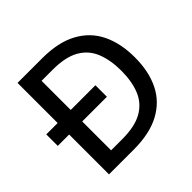

<svg xmlns="http://www.w3.org/2000/svg" viewBox="-175 -869 1039 1039"><g transform="rotate(-45 344.5 -350.0)"><path d="M7 -305V-393H383V-305ZM94 0V-700H283Q405 -700 484.5 -657Q564 -614 602.5 -535.5Q641 -457 641 -349Q641 -241 602.5 -163Q564 -85 484.5 -42.5Q405 0 283 0ZM194 -84H279Q376 -84 432.5 -116Q489 -148 513.5 -207.5Q538 -267 538 -349Q538 -432 513.5 -492Q489 -552 432.5 -584Q376 -616 279 -616H194Z"/></g></svg>

Font: DM Sans 9pt Medium
Style: Regular
Weight: 500
Version: Version 4.004;gftools[0.9.30]